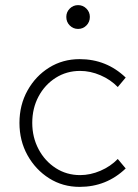

<svg xmlns="http://www.w3.org/2000/svg" viewBox="-20 -720 541 750"><path d="M291 10Q225 10 172 -23.5Q119 -57 87.5 -113.5Q56 -170 56 -240Q56 -310 87.5 -366.5Q119 -423 172 -456Q225 -489 291 -489Q396 -489 471 -417L440 -380Q412 -409 372.5 -426Q333 -443 293 -443Q240 -443 197.5 -416Q155 -389 130.5 -343Q106 -297 106 -240Q106 -184 130.5 -137.5Q155 -91 197.5 -63.5Q240 -36 293 -36Q333 -36 372.5 -53Q412 -70 440 -99L471 -62Q396 10 291 10ZM285 -607Q266 -607 252.5 -620.5Q239 -634 239 -654Q239 -673 252.5 -686.5Q266 -700 285 -700Q304 -700 317.5 -686.5Q331 -673 331 -654Q331 -634 317.5 -620.5Q304 -607 285 -607Z"/></svg>

Font: Red Hat Text Light
Style: Regular
Weight: 300
Designer: Pentagram, MCKL
Foundry: Pentagram, MCKL
Version: Version 1.023; ttfautohint (v1.8.3)